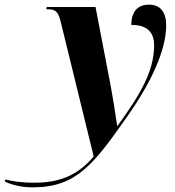

<svg xmlns="http://www.w3.org/2000/svg" viewBox="-183 -566 752 826"><path d="M-42 240C149 240 222 137 366 -67C463 -205 532 -347 532 -457C532 -512 508 -546 458 -546C410 -546 382 -517 382 -459C440 -459 480 -436 480 -371C480 -259 420 -159 323 -25H321C315 -68 301 -156 291 -208L228 -536H18L16 -526H26C57 -526 68 -513 78 -473L220 107C148 193 66 220 -35 220C-96 220 -139 212 -159 206L-163 215C-135 228 -94 240 -42 240Z"/></svg>

Font: Noto Serif Display
Style: Bold Italic
Weight: 700
Italic angle: -12°
Designer: Monotype Design Team
Foundry: Monotype Imaging Inc.
Version: Version 2.009